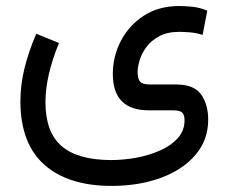

<svg xmlns="http://www.w3.org/2000/svg" viewBox="-20 -375 761 639"><path d="M176.3 -231.9Q131.3 -122.1 131.3 -35.2Q131.3 64.5 184.6 110.8Q237.8 157.2 348.6 157.7Q391.6 157.7 434.8 149.7Q478 141.6 514.2 125.2Q550.3 108.9 572.3 84Q594.2 59.1 594.2 25.4Q594.2 7.3 586.4 -0.2Q578.6 -7.8 555.7 -7.8H475.6Q355.5 -7.8 355.5 -128.4Q355.5 -187.5 382.3 -239Q409.2 -290.5 458.7 -322.8Q508.3 -355 577.1 -355Q591.3 -355 617.4 -352.8Q643.6 -350.6 669.9 -339.4L654.3 -258.8Q633.3 -265.6 612.3 -267.3Q591.3 -269 577.1 -269Q537.1 -269 510.3 -254.6Q483.4 -240.2 467.5 -218.8Q451.7 -197.3 444.8 -174.6Q438 -151.9 438 -134.8Q438 -113.3 446 -103.5Q454.1 -93.8 480.5 -93.8H568.4Q626.5 -93.3 649.7 -60.1Q672.9 -26.9 672.9 23.4Q672.9 90.8 630.6 140.4Q588.4 189.9 515.6 216.8Q442.9 243.7 351.1 243.7Q207 243.7 127.4 173.1Q47.9 102.5 47.9 -38.6Q47.9 -90.8 61 -145.8Q74.2 -200.7 100.6 -262.7Z"/></svg>

Font: Vazir FD-UI
Style: Regular-FD-UI
Weight: 400
Designer: Saber Rastikerdar
Foundry: Saber Rastikerdar
Version: Version 30.1.0